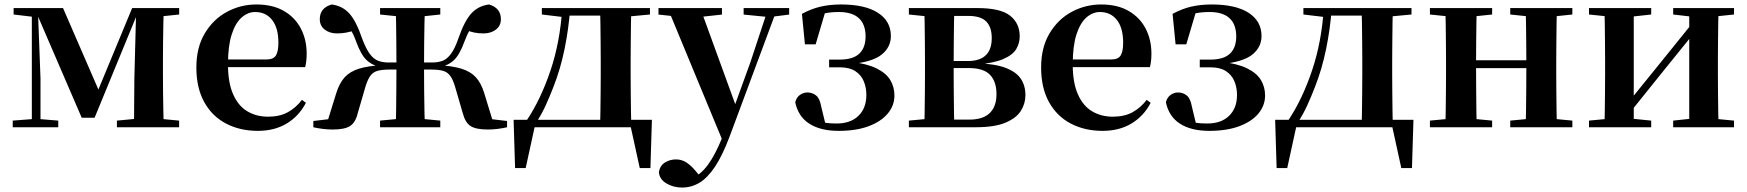

<svg xmlns="http://www.w3.org/2000/svg" viewBox="-20 -572 7852 863"><path d="M347.3 -42.8 145.5 -510.6H135.7V-535.7H263.3L433.1 -144.6H411.9L574 -535.7H607.2V-512.1H598.2L405.2 -42.8ZM582.3 0 583.9 -217.9 592.2 -535.7H716.1Q715.1 -511 714.3 -468.7Q713.4 -426.4 712.9 -381Q712.4 -335.7 712.4 -301.2V-234.8Q712.4 -200 712.9 -154.7Q713.4 -109.4 714.3 -67.4Q715.1 -25.5 716.1 0ZM37.2 0V-29.9L132.9 -37.3H151.5L241.9 -29.9V0ZM505.5 0V-29.9L614.3 -40.2H676.6L785.1 -29.9V0ZM41.2 -506.8V-535.7H147.8V-495.5H136.5ZM123.1 0V-535.7H150.1L162 -219.6V0ZM644.6 -495.5V-535.7H785.3V-506.8L676.9 -495.5Z M1139.2 16.2Q1058.8 16.2 996.2 -16.5Q933.6 -49.1 898.1 -113Q862.6 -176.9 862.6 -268.8Q862.6 -358.8 900.6 -422.2Q938.5 -485.7 1000.2 -518.8Q1061.9 -551.9 1132.4 -551.9Q1206.1 -551.9 1256.5 -522.5Q1306.8 -493.1 1332.6 -443.2Q1358.4 -393.3 1358.4 -330.9Q1358.4 -296.1 1351.7 -270.2H921.1V-304.6H1176.4Q1208.5 -304.6 1219.9 -322.2Q1231.3 -339.8 1231.3 -380.4Q1231.3 -446.3 1203.2 -482.2Q1175.1 -518 1127.1 -518Q1093.7 -518 1065.6 -492.9Q1037.6 -467.8 1021.1 -416Q1004.7 -364.1 1004.7 -282.7Q1004.7 -200.5 1027.9 -148.2Q1051 -95.8 1091.8 -71.7Q1132.5 -47.5 1184.4 -47.5Q1237.4 -47.5 1273.9 -67.7Q1310.3 -87.9 1337.2 -123.2L1355.1 -109.9Q1323.6 -49.8 1268.7 -16.8Q1213.7 16.2 1139.2 16.2Z M1388.4 0V-28.2L1540 -46L1447.5 -11.8L1491.6 -153.9Q1505.7 -198.8 1529.3 -224.7Q1552.9 -250.5 1593.1 -263.1Q1633.4 -275.7 1697.9 -279.4L1695.4 -269.4Q1655.2 -276.7 1628.8 -300.9Q1602.4 -325.1 1580.1 -386.8Q1568.7 -418.5 1556.6 -437.1Q1544.5 -455.6 1523.3 -479.7L1576.6 -436.9Q1556.9 -429.3 1537 -425.6Q1517.2 -421.8 1494.4 -421.8Q1461.9 -421.8 1439.6 -438.9Q1417.4 -456 1417.4 -485.9Q1417.4 -536.4 1470.7 -551.9Q1519.2 -545.7 1550.2 -511.4Q1581.1 -477.1 1607.5 -399.3Q1625.1 -352 1642.9 -328.7Q1660.7 -305.4 1681.3 -298.2Q1701.9 -291.1 1726 -291.1H1824V-259.4H1732.1Q1698.7 -259.4 1677.9 -253.9Q1657.2 -248.4 1644.8 -231.5Q1632.4 -214.7 1622.3 -181.4L1588.2 -64.1Q1578.4 -22.2 1554.1 -6Q1529.8 10.2 1475.7 10.2Q1453.7 10.2 1430.5 7.3Q1407.4 4.5 1388.4 0ZM2259.1 0Q2240.2 4.5 2217 7.3Q2193.8 10.2 2173.3 10.2Q2118.1 10.2 2094.3 -6Q2070.5 -22.2 2059.8 -64.1L2025.7 -181.4Q2015.9 -214.7 2003.3 -231.5Q1990.8 -248.4 1970.5 -253.9Q1950.3 -259.4 1916.1 -259.4H1824V-291.1H1922.2Q1948 -291.1 1968.1 -298.2Q1988.2 -305.4 2006.1 -328.7Q2023.9 -352 2040.4 -399.3Q2067.2 -477.1 2098.3 -511.4Q2129.5 -545.7 2178 -551.9Q2231.4 -536.4 2231.4 -485.6Q2231.4 -455.7 2208.7 -438.8Q2186.1 -421.8 2153.5 -421.8Q2130.1 -421.8 2112.2 -425.6Q2094.2 -429.3 2074.9 -436.9L2124.7 -479.7Q2103.5 -455.6 2091.7 -437.1Q2080 -418.5 2068.2 -386.8Q2045.9 -325.1 2019.6 -300.9Q1993.3 -276.7 1952.6 -269.4L1949.3 -279.4Q2013.9 -275.7 2054.5 -263.1Q2095.1 -250.5 2118.8 -224.7Q2142.6 -198.8 2156.4 -153.9L2199.8 -11.8L2107.5 -46L2259.1 -28.2ZM1758.2 0Q1759.9 -25.5 1760.4 -68.8Q1760.9 -112.1 1761.4 -163.8Q1761.9 -215.5 1761.9 -265.4V-283.9Q1761.9 -327.5 1761.4 -376.1Q1760.9 -424.6 1760.4 -467.8Q1759.9 -511 1758.2 -535.7H1889.8Q1888.8 -511 1887.9 -467.8Q1887 -424.6 1886.5 -376.1Q1886 -327.5 1886 -283.9V-265.4Q1886 -215.5 1886.5 -163.8Q1887 -112.1 1887.9 -68.8Q1888.8 -25.5 1889.8 0ZM1688.3 0V-29.9L1797.5 -40.2H1852.5L1959 -29.9V0ZM1688.3 -506.8V-535.7H1959V-506.8L1852.5 -495.5H1797.5Z M2834.1 0H2366.3L2386.5 -16.4L2342.8 183.5H2295.2L2288.5 -33.6H2910.2L2903.5 183.5H2855.6L2811.5 -17.9ZM2676.4 0Q2678.2 -25.5 2678.7 -67.4Q2679.2 -109.4 2679.7 -154.7Q2680.2 -200 2680.2 -234.8V-301.2Q2680.2 -335.7 2679.7 -381Q2679.2 -426.4 2678.7 -468.7Q2678.2 -511 2676.4 -535.7H2817.6Q2816.6 -511 2816.1 -468.7Q2815.6 -426.4 2815.1 -381Q2814.6 -335.7 2814.6 -301.2V-234.8Q2814.6 -200 2815.1 -154.7Q2815.6 -109.4 2816.1 -67.4Q2816.6 -25.5 2817.6 0ZM2415.5 -506.8V-535.7H2517.5V-495.5H2510.4ZM2751 -495.5V-535.7H2901.4V-506.8L2781 -495.5ZM2347.9 -31.5Q2410.7 -125.6 2454.2 -254.7Q2497.7 -383.7 2507.1 -535.7H2543.1Q2535.9 -440.9 2517.4 -350.8Q2498.9 -260.8 2467.9 -182.2Q2451 -138.1 2432.2 -97.1Q2413.3 -56.1 2390.3 -21.6V-8.9ZM2517.5 -501.8V-535.7H2752.3V-501.8Z M3045.5 271Q3006.5 271 2975.2 252.3Q2943.8 233.6 2941.6 201.1Q2946.8 171.7 2969.3 158.1Q2991.8 144.5 3018.1 144.5Q3044.6 144.5 3065.5 158.4Q3086.4 172.4 3104.6 194L3134.7 229.9L3099.6 252.4L3080.4 235.4Q3128.2 214.9 3161.7 169.1Q3195.3 123.3 3226 46.7L3256.1 -25.6L3265 -49.7L3352.1 -289.9L3433.4 -535.7H3474.3L3259 42.9Q3227.1 127.2 3193.7 177.4Q3160.2 227.6 3124 249.3Q3087.7 271 3045.5 271ZM3232.7 72.2 2981.1 -535.7H3127.5L3287.1 -97.3L3293.1 -86.2ZM2939.7 -506.5V-535.7H3225V-506.5L3126.7 -495.8H3040.6ZM3322.5 -506.5V-535.7H3527.1V-506.5L3445.4 -496.1H3427.8Z M3750.1 16.2Q3667.7 16.2 3617.8 -16Q3567.8 -48.1 3554.4 -112.4Q3560.1 -134.9 3576 -145.6Q3591.9 -156.4 3608.8 -156.4Q3630.8 -156.4 3647.8 -143.2Q3664.7 -130.1 3671.1 -93.6L3692.7 -3.9L3636 -34.8Q3664.1 -24.4 3686.1 -20.6Q3708 -16.9 3740.4 -16.9Q3803.2 -16.9 3838.6 -51.5Q3874.1 -86.1 3874.1 -145.1Q3874.1 -178.6 3862.3 -207Q3850.5 -235.3 3824.2 -252.4Q3798 -269.4 3754.9 -269.4H3706.7V-304.1H3754.1Q3814.9 -304.1 3843.2 -331.7Q3871.4 -359.2 3870.6 -411.2Q3869.6 -464.1 3839.6 -491Q3809.6 -518 3751.1 -518Q3714.9 -518 3687 -512Q3659.1 -505.9 3630.5 -491L3690.3 -522L3646.2 -372.8H3598L3584.5 -509.7Q3626.4 -532.4 3668.3 -542.2Q3710.3 -551.9 3759.9 -551.9Q3867.5 -551.9 3925.5 -514.9Q3983.6 -477.8 3984.3 -411.7Q3985 -361.1 3943.6 -327.2Q3902.2 -293.2 3801 -283.6L3802.3 -294.5Q3876.3 -286.1 3919.6 -264.7Q3962.9 -243.3 3981.6 -212.2Q4000.3 -181.1 4000.3 -142.8Q4000.3 -98 3970.6 -62Q3940.9 -26.1 3884.8 -4.9Q3828.7 16.2 3750.1 16.2Z M4065.2 0V-29.9L4175 -40.2L4201.9 -34.4H4337.4Q4398.3 -34.4 4428.6 -63.8Q4459 -93.3 4459 -148.7Q4459 -205.2 4430 -235.7Q4401 -266.1 4334.1 -266.1H4201.9V-297.7H4329.9Q4437.7 -297.7 4437.7 -401Q4437.7 -449.9 4413.1 -475.1Q4388.5 -500.4 4332.9 -500.4H4201.9L4175 -495.5L4065.2 -506.8V-535.7H4374.1Q4477 -535.7 4520.2 -501.5Q4563.4 -467.3 4563.4 -408.4Q4563.4 -377.9 4547.7 -351.4Q4532 -324.9 4489.3 -306.5Q4446.6 -288.2 4364.8 -281L4366.3 -288Q4449.9 -285.7 4498.7 -267.5Q4547.6 -249.2 4568.3 -218.1Q4589.1 -186.9 4589.1 -144.2Q4589.1 -106.6 4568.7 -73.9Q4548.2 -41.2 4499.3 -20.6Q4450.3 0 4364.3 0ZM4133.9 0Q4135.6 -25.5 4136.1 -67.4Q4136.6 -109.4 4137.1 -154.7Q4137.6 -200 4137.6 -234.8V-301.2Q4137.6 -335.7 4137.1 -381Q4136.6 -426.4 4136.1 -468.7Q4135.6 -511 4133.9 -535.7H4269.5Q4268.5 -511 4268 -468.2Q4267.5 -425.4 4267 -376.5Q4266.5 -327.7 4266.5 -284.5V-234.8Q4266.5 -200 4267 -154.7Q4267.5 -109.4 4268 -67.4Q4268.5 -25.5 4269.5 0Z M4936.2 16.2Q4855.8 16.2 4793.2 -16.5Q4730.6 -49.1 4695.1 -113Q4659.6 -176.9 4659.6 -268.8Q4659.6 -358.8 4697.6 -422.2Q4735.5 -485.7 4797.2 -518.8Q4858.9 -551.9 4929.4 -551.9Q5003.1 -551.9 5053.5 -522.5Q5103.8 -493.1 5129.6 -443.2Q5155.4 -393.3 5155.4 -330.9Q5155.4 -296.1 5148.7 -270.2H4718.1V-304.6H4973.4Q5005.5 -304.6 5016.9 -322.2Q5028.3 -339.8 5028.3 -380.4Q5028.3 -446.3 5000.2 -482.2Q4972.1 -518 4924.1 -518Q4890.7 -518 4862.6 -492.9Q4834.6 -467.8 4818.1 -416Q4801.7 -364.1 4801.7 -282.7Q4801.7 -200.5 4824.9 -148.2Q4848 -95.8 4888.8 -71.7Q4929.5 -47.5 4981.4 -47.5Q5034.4 -47.5 5070.9 -67.7Q5107.3 -87.9 5134.2 -123.2L5152.1 -109.9Q5120.6 -49.8 5065.7 -16.8Q5010.7 16.2 4936.2 16.2Z M5416.1 16.2Q5333.7 16.2 5283.8 -16Q5233.8 -48.1 5220.4 -112.4Q5226.1 -134.9 5242 -145.6Q5257.9 -156.4 5274.8 -156.4Q5296.8 -156.4 5313.8 -143.2Q5330.7 -130.1 5337.1 -93.6L5358.7 -3.9L5302 -34.8Q5330.1 -24.4 5352.1 -20.6Q5374 -16.9 5406.4 -16.9Q5469.2 -16.9 5504.6 -51.5Q5540.1 -86.1 5540.1 -145.1Q5540.1 -178.6 5528.3 -207Q5516.5 -235.3 5490.2 -252.4Q5464 -269.4 5420.9 -269.4H5372.7V-304.1H5420.1Q5480.9 -304.1 5509.2 -331.7Q5537.4 -359.2 5536.6 -411.2Q5535.6 -464.1 5505.6 -491Q5475.6 -518 5417.1 -518Q5380.9 -518 5353 -512Q5325.1 -505.9 5296.5 -491L5356.3 -522L5312.2 -372.8H5264L5250.5 -509.7Q5292.4 -532.4 5334.3 -542.2Q5376.3 -551.9 5425.9 -551.9Q5533.5 -551.9 5591.5 -514.9Q5649.6 -477.8 5650.3 -411.7Q5651 -361.1 5609.6 -327.2Q5568.2 -293.2 5467 -283.6L5468.3 -294.5Q5542.3 -286.1 5585.6 -264.7Q5628.9 -243.3 5647.6 -212.2Q5666.3 -181.1 5666.3 -142.8Q5666.3 -98 5636.6 -62Q5606.9 -26.1 5550.8 -4.9Q5494.7 16.2 5416.1 16.2Z M6257.1 0H5789.3L5809.5 -16.4L5765.8 183.5H5718.2L5711.5 -33.6H6333.2L6326.5 183.5H6278.6L6234.5 -17.9ZM6099.4 0Q6101.2 -25.5 6101.7 -67.4Q6102.2 -109.4 6102.7 -154.7Q6103.2 -200 6103.2 -234.8V-301.2Q6103.2 -335.7 6102.7 -381Q6102.2 -426.4 6101.7 -468.7Q6101.2 -511 6099.4 -535.7H6240.6Q6239.6 -511 6239.1 -468.7Q6238.6 -426.4 6238.1 -381Q6237.6 -335.7 6237.6 -301.2V-234.8Q6237.6 -200 6238.1 -154.7Q6238.6 -109.4 6239.1 -67.4Q6239.6 -25.5 6240.6 0ZM5838.5 -506.8V-535.7H5940.5V-495.5H5933.4ZM6174 -495.5V-535.7H6324.4V-506.8L6204 -495.5ZM5770.9 -31.5Q5833.7 -125.6 5877.2 -254.7Q5920.7 -383.7 5930.1 -535.7H5966.1Q5958.9 -440.9 5940.4 -350.8Q5921.9 -260.8 5890.9 -182.2Q5874 -138.1 5855.2 -97.1Q5836.3 -56.1 5813.3 -21.6V-8.9ZM5940.5 -501.8V-535.7H6175.3V-501.8Z M6475.9 0Q6477.6 -25.5 6478.1 -67.5Q6478.6 -109.6 6479.1 -154.8Q6479.6 -200 6479.6 -234.8V-301.2Q6479.6 -335.7 6479.1 -381.1Q6478.6 -426.5 6478.1 -468.7Q6477.6 -511 6475.9 -535.7H6617.6Q6616.6 -510.7 6616.1 -467.8Q6615.6 -425 6615.1 -378Q6614.6 -331 6614.6 -291.8V-270.6Q6614.6 -217.9 6615.1 -165Q6615.6 -112.1 6616.1 -68.6Q6616.6 -25.1 6617.6 0ZM6836.6 0Q6838.6 -25.1 6839.1 -68.6Q6839.6 -112.1 6840.1 -165Q6840.6 -217.9 6840.6 -270.6V-291.8Q6840.6 -330.7 6840.1 -378Q6839.6 -425.4 6839.1 -468.1Q6838.6 -510.7 6836.6 -535.7H6978Q6977 -510.7 6976.5 -468.5Q6976 -426.3 6975.5 -381Q6975 -335.6 6975 -301.2V-234.8Q6975 -200 6975.5 -154.8Q6976 -109.6 6976.5 -67.5Q6977 -25.5 6978 0ZM6407.2 0V-29.9L6517 -40.2H6578.6L6686.8 -29.9V0ZM6407.2 -506.8V-535.7H6686.8V-506.8L6578.6 -495.5H6517ZM6768.2 0V-29.9L6876.9 -40.2H6939.5L7047.4 -29.9V0ZM6768.2 -506.8V-535.7H7047.4V-506.8L6939.5 -495.5H6876.9ZM6546.9 -265.9V-301H6907.1V-265.9Z M7122.2 0V-29.9L7231 -40.2H7299.4L7401.8 -29.9V0ZM7500.6 0V-29.9L7597.5 -40.2H7665.3L7774 -29.9V0ZM7190.9 0Q7192.6 -25.5 7193.1 -67.4Q7193.6 -109.4 7194.1 -154.7Q7194.6 -200 7194.6 -234.8V-301.2Q7194.6 -335.7 7194.1 -381Q7193.6 -426.4 7193.1 -468.7Q7192.6 -511 7190.9 -535.7H7323.4V0ZM7294.7 -51.6 7246.4 -77.8H7271.4L7430.6 -274.4L7601 -485.4L7648.7 -460.9H7624.5L7460.2 -257.7ZM7572.8 0V-535.7H7704.6Q7703.6 -511 7703.1 -468.7Q7702.6 -426.4 7702.1 -381Q7701.6 -335.7 7701.6 -301.2V-234.8Q7701.6 -200 7702.1 -154.7Q7702.6 -109.4 7703.1 -67.4Q7703.6 -25.5 7704.6 0ZM7122.2 -506.8V-535.7H7401.8V-506.8L7299.7 -495.5H7232ZM7500.6 -506.8V-535.7H7774V-506.8L7665.5 -495.5H7597.8Z"/></svg>

Font: Noto Serif HK
Style: Regular
Weight: 200
Designer: Ryoko NISHIZUKA 西塚涼子 (kana & ideographs); Frank Grießhammer (Latin, Greek & Cyrillic); Wenlong ZHANG 张文龙 (bopomofo); San
Foundry: Adobe
Version: Version 2.001;hotconv 1.1.0;makeotfexe 2.6.0